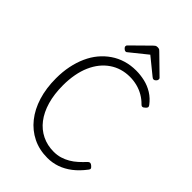

<svg xmlns="http://www.w3.org/2000/svg" viewBox="-339 -1339 1497 1497"><g transform="rotate(45 409.0 -590.5)"><path d="M483 19Q393 19 321 -16.5Q249 -52 197.5 -116.5Q146 -181 118.5 -270Q91 -359 91 -468Q91 -540 104 -603.5Q117 -667 141.5 -721.5Q166 -776 201 -818Q236 -860 280.5 -890.5Q325 -921 378 -937Q431 -953 491 -953Q538 -953 586 -942Q634 -931 677 -904.5Q720 -878 753 -834Q761 -823 758.5 -815Q756 -807 745 -798Q734 -787 724.5 -786.5Q715 -786 707 -795Q679 -824 644.5 -844Q610 -864 571 -874Q532 -884 491 -884Q444 -884 402 -871.5Q360 -859 323.5 -834Q287 -809 258.5 -773.5Q230 -738 209.5 -691.5Q189 -645 178.5 -588.5Q168 -532 168 -468Q168 -370 190.5 -292.5Q213 -215 254.5 -161Q296 -107 354.5 -78.5Q413 -50 483 -50Q522 -50 555 -60Q588 -70 618 -87.5Q648 -105 674.5 -129Q701 -153 728 -182Q737 -191 746.5 -190.5Q756 -190 767 -180Q779 -170 781 -162.5Q783 -155 775 -145Q732 -88 685 -52Q638 -16 587.5 1.5Q537 19 483 19ZM326 -999Q318 -999 307.5 -1008.5Q297 -1018 297 -1027Q297 -1030 298 -1034Q299 -1038 303 -1042L446 -1183Q453 -1190 460 -1195Q467 -1200 481 -1200Q495 -1200 502 -1195Q509 -1190 515 -1183L659 -1042Q663 -1038 663.5 -1034Q664 -1030 664 -1027Q664 -1018 654.5 -1008.5Q645 -999 636 -999Q630 -999 625.5 -1001.5Q621 -1004 615 -1009L481 -1118L347 -1010Q341 -1004 336.5 -1001.5Q332 -999 326 -999Z"/></g></svg>

Font: Playwrite US Modern Light
Style: Regular
Weight: 300
Designer: Veronika Burian, José Scaglione
Foundry: TypeTogether
Version: Version 1.003